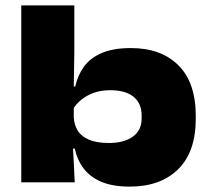

<svg xmlns="http://www.w3.org/2000/svg" viewBox="-20 -677 783 713"><path d="M462 16Q400 16 358 -1.2Q316 -18.5 291.5 -50.2Q267 -82 257.5 -125.5H211.5L254 -241Q255.5 -212.5 269.2 -191Q283 -169.5 311.5 -157.8Q340 -146 384 -146Q440.5 -146 473.2 -169.5Q506 -193 506 -237.5V-247.5Q506 -293 476.2 -317.5Q446.5 -342 388.5 -342Q355 -342 328 -332.2Q301 -322.5 281.2 -306Q261.5 -289.5 249.5 -269.5L232 -356H259.5Q268.5 -397.5 292 -429.8Q315.5 -462 358 -480.2Q400.5 -498.5 466 -498.5Q578 -498.5 642.5 -434.5Q707 -370.5 707 -246V-236.5Q707 -112.5 641.2 -48.2Q575.5 16 462 16ZM59 0V-657H256V-480.5L253 -301.5L254 -292V-155L250.5 -141.5L257.5 0Z"/></svg>

Font: Anek Latin Expanded ExtraBold
Style: Regular
Weight: 800
Width: 7
Designer: Yesha Goshar
Foundry: Ek Type
Version: Version 1.003